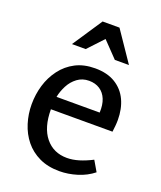

<svg xmlns="http://www.w3.org/2000/svg" viewBox="-138 -820 770 920"><g transform="rotate(20 247.0 -359.5)"><path d="M269 -509Q331 -509 372.5 -483.5Q414 -458 434.5 -414Q455 -370 455 -313Q455 -298 453.5 -283Q452 -268 450 -252H136Q136 -160 177 -109.5Q218 -59 287 -59Q316 -59 347.5 -68.5Q379 -78 414 -96L445 -43Q410 -15 364.5 -1Q319 13 275 13Q216 13 172 -8Q128 -29 99 -65Q70 -101 55.5 -147.5Q41 -194 41 -243Q41 -294 55 -341Q69 -388 98 -426.5Q127 -465 169.5 -487Q212 -509 269 -509ZM262 -443Q228 -443 202.5 -424Q177 -405 162 -376Q147 -347 141 -317H361Q363 -357 351.5 -385Q340 -413 317 -428Q294 -443 262 -443ZM267 -658 194 -580H124L225 -732H311L415 -579H343Z"/></g></svg>

Font: Rosario Medium
Style: Regular
Weight: 500
Version: Version 1.201